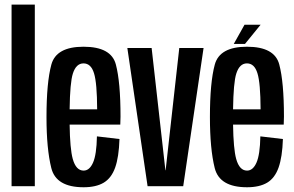

<svg xmlns="http://www.w3.org/2000/svg" viewBox="-20 -805 1272 830"><path d="M30 0V-785H130.5V0Z M341.5 4.5Q222.5 4.5 201.8 -78.5Q181 -161.5 181 -298.5Q181 -448.5 202 -525.8Q223 -603 341 -603Q460.5 -603 480.8 -526.5Q501 -450 501 -301Q501 -282.5 500 -266.5H281Q282.5 -161.5 294.5 -118Q308.5 -67.5 341.5 -67.5Q367 -67.5 382.2 -102Q397.5 -136.5 399 -215.5L496.5 -204Q494 -126 477.8 -80.5Q461.5 -35 428.2 -15.2Q395 4.5 341.5 4.5ZM281 -332.5H400Q399.5 -446.5 386.5 -488Q373.5 -531 341 -531Q309 -531 295 -487Q282.5 -448 281 -332.5Z M618 0 530.5 -597.5H635.5L695 -69H696L755 -597.5H860L772 0Z M1048 4.5Q929 4.5 908.2 -78.5Q887.5 -161.5 887.5 -298.5Q887.5 -448.5 908.5 -525.8Q929.5 -603 1047.5 -603Q1167 -603 1187.2 -526.5Q1207.5 -450 1207.5 -301Q1207.5 -282.5 1206.5 -266.5H987.5Q989 -161.5 1001 -118Q1015 -67.5 1048 -67.5Q1073.5 -67.5 1088.8 -102Q1104 -136.5 1105.5 -215.5L1203 -204Q1200.5 -126 1184.2 -80.5Q1168 -35 1134.8 -15.2Q1101.5 4.5 1048 4.5ZM987.5 -332.5H1106.5Q1106 -446.5 1093 -488Q1080 -531 1047.5 -531Q1015.5 -531 1001.5 -487Q989 -448 987.5 -332.5ZM990.5 -615 1037 -698H1106.5L1039 -615Z"/></svg>

Font: Anybody Condensed Medium
Style: Regular
Weight: 500
Width: 3
Designer: Tyler Finck
Foundry: Etcetera Type Company
Version: Version 1.010; ttfautohint (v1.8.3) -l 8 -r 50 -G 200 -x 14 